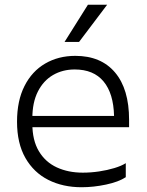

<svg xmlns="http://www.w3.org/2000/svg" viewBox="-20 -776 617 806"><path d="M115.8 -279.6V-256.9Q115.8 -186.9 143.2 -141.2Q170.6 -95.4 218.5 -73.3Q266.5 -51.2 327.4 -51.2Q361.2 -51.2 395.8 -56.3Q430.5 -61.5 460.2 -70.5Q489.9 -79.5 508 -91V-32.2Q478 -12.4 425.3 -1.2Q372.6 10 322.4 10Q244.3 10 183.2 -20.6Q122 -51.3 86.7 -112.8Q51.5 -174.3 51.5 -265Q51.5 -353.2 82.9 -415.1Q114.2 -476.9 169.7 -509.2Q225.1 -541.5 296.2 -541.5Q404 -541.5 462.9 -471.8Q521.9 -402.1 521.9 -272.8V-242H104.6V-289.4H458.8Q456.6 -383.6 414.8 -434Q373 -484.4 293.6 -484.4Q242.9 -484.4 202.5 -461Q162.2 -437.5 139 -391.7Q115.8 -345.8 115.8 -279.6ZM349 -756H429.7L311.9 -600Q311.9 -600 305.9 -600Q299.9 -600 290.5 -600Q281.1 -600 272.1 -600Q263 -600 257 -600Q251 -600 251 -600Z"/></svg>

Font: Roundo Variable
Style: Regular
Weight: 200
Designer: Shiva Nallaperumal
Foundry: Indian Type Foundry
Version: Version 2.000